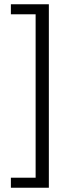

<svg xmlns="http://www.w3.org/2000/svg" viewBox="-20 -728 343 900"><path d="M147 105V-661H31V-708H209V152H31V105Z"/></svg>

Font: Myanmar Sanpya
Style: Regular
Weight: 400
Designer: Danh Hong
Foundry: Google Inc.
Version: Version 2.00 November 22, 2015